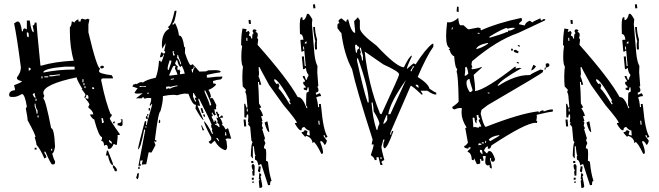

<svg xmlns="http://www.w3.org/2000/svg" viewBox="-20 -783 3125 911"><path d="M371.1 -694.3Q380.9 -690.4 385.7 -690.4Q394.5 -694.3 399.4 -694.3Q399.4 -690.4 404.3 -690.4L399.4 -667V-629.9Q440.4 -458 455.1 -458L450.2 -448.2V-444.3Q450.2 -433.6 510.7 -425.8L515.6 -416V-411.1H468.8Q460 -410.2 460 -402.3Q482.4 -292 505.9 -240.2H510.7V-235.4L501 -221.7Q501 -212.9 547.9 -147.5V-142.6H538.1V-128.9L534.2 -95.7H529.3L519.5 -100.6Q510.7 -79.1 501 -77.1H492.2Q492.2 -95.7 482.4 -95.7L473.6 -91.8Q473.6 -114.3 460 -114.3L463.9 -124V-132.8Q449.2 -132.8 426.8 -216.8Q419.9 -216.8 408.2 -235.4V-240.2H422.9Q420.9 -256.8 399.4 -272.5V-277.3L404.3 -286.1Q404.3 -293.9 385.7 -314.5V-318.4L394.5 -314.5H399.4V-323.2Q399.4 -333 389.6 -333Q389.6 -318.4 380.9 -318.4V-323.2L385.7 -333Q385.7 -336.9 367.2 -360.4H371.1Q343.8 -405.3 343.8 -416Q185.5 -382.8 185.5 -341.8Q185.5 -336.9 190.4 -328.1Q185.5 -319.3 185.5 -314.5Q195.3 -314.5 222.7 -174.8Q237.3 -174.8 241.2 -86.9Q235.4 -54.7 227.5 -54.7Q234.4 -28.3 241.2 -17.6V-12.7Q241.2 -2.9 232.4 -2.9H227.5Q221.7 -2.9 195.3 -63.5H190.4V-58.6Q200.2 -43.9 200.2 -36.1L190.4 -31.2Q171.9 -75.2 153.3 -95.7Q153.3 -103.5 144.5 -132.8H148.4Q148.4 -144.5 111.3 -211.9Q111.3 -223.6 102.5 -267.6L107.4 -277.3Q97.7 -336.9 84 -336.9Q60.5 -323.2 46.9 -323.2H33.2Q23.4 -323.2 23.4 -333Q23.4 -352.5 51.8 -355.5L46.9 -378.9Q84 -392.6 84 -397.5Q60.5 -403.3 60.5 -411.1V-416Q79.1 -439.5 79.1 -462.9Q60.5 -607.4 46.9 -671.9L60.5 -680.7H65.4Q78.1 -680.7 84 -634.8H88.9Q88.9 -648.4 97.7 -648.4L107.4 -643.6V-685.5H121.1Q128.9 -629.9 139.6 -629.9V-638.7L134.8 -662.1Q144.5 -662.1 144.5 -675.8H153.3Q153.3 -659.2 171.9 -471.7H176.8Q238.3 -490.2 330.1 -495.1Q311.5 -555.7 311.5 -634.8V-653.3Q320.3 -663.1 320.3 -680.7H325.2L334 -675.8Q334 -682.6 348.6 -690.4H352.5V-680.7H362.3Q362.3 -694.3 371.1 -694.3ZM107.4 -629.9V-616.2Q108.4 -606.4 116.2 -606.4V-620.1Q116.2 -629.9 107.4 -629.9ZM185.5 -439.5H190.4Q255.9 -453.1 334 -453.1V-466.8H288.1Q185.5 -458 185.5 -439.5ZM463.9 -471.7Q473.6 -470.7 473.6 -462.9L463.9 -458Q455.1 -458 455.1 -466.8ZM116.2 -462.9V-448.2Q126 -448.2 126 -458ZM213.9 -425.8V-420.9H227.5Q252.9 -425.8 264.6 -425.8V-429.7H255.9Q230.5 -425.8 213.9 -425.8ZM176.8 -420.9V-411.1H181.6V-420.9ZM190.4 -420.9V-416H209V-420.9ZM371.1 -407.2V-392.6H376V-407.2ZM376 -388.7V-378.9H380.9V-388.7ZM380.9 -374V-365.2H385.7V-374ZM418 -370.1V-360.4H426.8Q426.8 -370.1 418 -370.1ZM134.8 -336.9Q141.6 -318.4 148.4 -318.4V-323.2Q144.5 -331.1 144.5 -341.8ZM148.4 -314.5V-304.7H153.3V-314.5ZM144.5 -291V-277.3Q153.3 -258.8 153.3 -244.1H158.2V-258.8Q148.4 -272.5 148.4 -291ZM158.2 -235.4V-225.6H163.1V-235.4ZM460 -221.7Q463.9 -213.9 463.9 -198.2L473.6 -203.1Q468.8 -210.9 468.8 -221.7ZM552.7 -216.8H561.5V-193.4Q561.5 -184.6 552.7 -184.6Q543.9 -188.5 538.1 -188.5V-198.2Q556.6 -198.2 556.6 -211.9Q552.7 -211.9 552.7 -216.8ZM524.4 -207V-198.2H515.6Q516.6 -207 524.4 -207ZM497.1 -119.1V-114.3Q497.1 -107.4 510.7 -100.6V-105.5Q510.7 -112.3 497.1 -119.1ZM144.5 -82H153.3V-73.2H144.5ZM222.7 -77.1V-68.4H227.5V-77.1ZM487.3 -68.4H492.2L515.6 -7.8V1Q501 -2 492.2 -44.9H482.4ZM515.6 1Q522.5 1 534.2 19.5V29.3H524.4Q524.4 22.5 515.6 10.7Z M801.8 -519.5 809.6 -520.5 808.6 -524.4Q803.7 -531.2 803.7 -535.2Q806.6 -536.1 806.6 -539.1V-540L798.8 -539.1ZM835.9 -477.5 839.8 -478.5 836.9 -489.3Q826.2 -512.7 825.2 -522.5H821.3V-518.6Q821.3 -511.7 819.3 -506.8H820.3Q828.1 -506.8 835.9 -477.5ZM780.3 -451.2Q793.9 -489.3 793.9 -494.1L785.2 -497.1Q775.4 -470.7 775.4 -457Q775.4 -451.2 778.3 -451.2ZM834 -430.7 856.4 -433.6Q853.5 -450.2 842.8 -471.7L836.9 -465.8Q828.1 -465.8 820.3 -499Q815.4 -497.1 810.5 -482.4Q818.4 -468.8 824.2 -468.8L821.3 -460.9L823.2 -449.2L831.1 -454.1Q832 -446.3 835.9 -446.3Q834 -442.4 834 -437.5ZM784.2 -423.8 822.3 -428.7Q822.3 -432.6 809.6 -459Q812.5 -464.8 812.5 -468.8V-470.7Q808.6 -470.7 804.2 -470.2Q799.8 -469.7 783.2 -427.7ZM895.5 -439.5V-442.4Q895.5 -451.2 903.3 -463.9Q903.3 -467.8 899.4 -467.8V-465.8Q899.4 -456.1 888.7 -454.1L891.6 -439.5ZM791 -404.3 805.7 -407.2V-411.1L790 -408.2ZM672.9 -370.1V-374L658.2 -373Q648.4 -373 645.5 -375Q641.6 -374 641.6 -370.1ZM769.5 -359.4Q773.4 -362.3 776.4 -363.3Q779.3 -364.3 780.3 -364.3Q785.2 -364.3 785.2 -361.3Q800.8 -371.1 822.3 -374L821.3 -377.9Q791 -374 791 -370.1L783.2 -373L767.6 -371.1ZM678.7 -337.9 686.5 -339.8 685.5 -343.8 677.7 -341.8ZM975.6 -282.2 982.4 -284.2Q980.5 -300.8 954.1 -353.5H950.2L951.2 -345.7Q973.6 -296.9 975.6 -282.2ZM906.2 -300.8 910.2 -301.8V-305.7Q905.3 -310.5 904.3 -318.4L912.1 -320.3Q901.4 -335 900.4 -341.8H896.5L895.5 -325.2ZM670.9 -176.8 674.8 -177.7 673.8 -184.6 669.9 -183.6ZM1054.7 -140.6 1051.8 -156.2H1047.9L1048.8 -152.3Q1048.8 -146.5 1046.9 -140.6ZM1015.6 -112.3 1018.6 -114.3V-118.2Q1014.6 -123 1012.7 -127.9L1004.9 -127Q1014.6 -118.2 1015.6 -112.3ZM636.7 3.9 668.9 -165Q668 -168.9 664.1 -168.9Q647.5 -77.1 634.8 -74.2V-75.2Q634.8 -86.9 667 -207L673.8 -209V-203.1Q673.8 -197.3 672.9 -192.4Q672.9 -189.5 676.8 -189.5V-190.4Q676.8 -202.1 702.1 -286.1Q701.2 -290 697.3 -290L698.2 -283.2L690.4 -282.2V-285.2Q697.3 -300.8 697.3 -312.5V-317.4L687.5 -318.4Q675.8 -318.4 665 -314.5Q664.1 -321.3 658.2 -321.3Q653.3 -320.3 653.3 -317.4V-316.4H625L657.2 -340.8Q642.6 -338.9 633.8 -338.9Q619.1 -338.9 618.2 -343.8L632.8 -364.3L612.3 -371.1H610.4Q608.4 -371.1 608.4 -372.1Q608.4 -375 616.2 -385.7V-381.8L625 -385.7Q627.9 -385.7 627.9 -382.8Q639.6 -392.6 650.4 -393.6L658.2 -391.6Q675.8 -405.3 718.8 -414.1Q731.4 -446.3 734.4 -494.1L741.2 -495.1L743.2 -487.3Q748 -488.3 757.8 -521.5Q757.8 -524.4 754.9 -524.4H753.9V-522.5Q753.9 -512.7 740.2 -510.7L739.3 -514.6Q743.2 -534.2 748 -536.1Q751 -529.3 755.9 -529.3Q763.7 -529.3 763.7 -535.2Q763.7 -541 758.8 -541Q765.6 -568.4 765.6 -576.2V-578.1L750 -551.8L748 -569.3Q748 -629.9 783.2 -646.5Q777.3 -652.3 777.3 -656.2Q793 -659.2 808.6 -731.4L816.4 -732.4L817.4 -729.5Q808.6 -672.9 798.8 -671.9L799.8 -664.1L810.5 -673.8Q825.2 -647.5 829.1 -614.3H831.1Q846.7 -614.3 854.5 -558.6L858.4 -559.6L857.4 -532.2Q877 -473.6 885.7 -473.6L893.6 -478.5Q901.4 -472.7 925.8 -443.4L956.1 -444.3Q960.9 -445.3 967.8 -449.2L997.1 -450.2Q1026.4 -450.2 1027.3 -442.4Q1024.4 -442.4 1024.4 -439.5Q1008.8 -438.5 961.9 -427.7L960.9 -424.8L961.9 -421.9L960.9 -416H961.9Q963.9 -416 964.8 -414.1Q1004.9 -419.9 1035.2 -419.9V-418.9Q1035.2 -412.1 1027.3 -406.2Q1009.8 -405.3 990.2 -398.4L992.2 -386.7H996.1Q1003.9 -386.7 1004.9 -380.9Q992.2 -365.2 968.8 -356.4Q977.5 -344.7 981.4 -323.2H977.5L978.5 -315.4L986.3 -319.3Q995.1 -310.5 1006.8 -283.2Q1004.9 -279.3 1004.9 -272.5L1005.9 -263.7L997.1 -265.6L1000 -246.1L1004.9 -240.2L998 -234.4Q989.3 -243.2 988.3 -249Q984.4 -249 984.4 -245.1Q989.3 -238.3 990.2 -233.4L983.4 -229.5Q994.1 -210.9 994.1 -204.1H998V-211.9Q1005.9 -210.9 1006.3 -205.1Q1006.8 -199.2 1007.8 -193.4L999 -196.3L1000 -192.4Q1016.6 -185.5 1017.6 -179.7H1021.5L1020.5 -191.4L1010.7 -202.1V-203.1Q1010.7 -206.1 1013.7 -207Q1008.8 -214.8 1006.8 -225.6L1015.6 -222.7L1003.9 -252L1011.7 -252.9Q1012.7 -241.2 1020.5 -241.2Q1018.6 -234.4 1018.6 -226.6L1022.5 -227.5L1033.2 -236.3Q1037.1 -231.4 1039.1 -225.6L1023.4 -223.6Q1033.2 -210.9 1036.1 -194.3Q1032.2 -193.4 1032.2 -189.5H1033.2Q1040 -189.5 1050.8 -168L1058.6 -173.8H1062.5L1077.1 -125L1056.6 -126L1049.8 -122.1L1054.7 -114.3L1057.6 -86.9Q1057.6 -73.2 1048.8 -70.3Q1017.6 -80.1 999 -115.2Q995.1 -113.3 982.4 -100.6H981.4Q975.6 -100.6 969.7 -110.4Q982.4 -117.2 982.4 -122.1V-130.9Q950.2 -189.5 947.3 -209Q964.8 -194.3 986.3 -147.5H990.2Q989.3 -156.2 985.4 -163.1L987.3 -170.9Q982.4 -176.8 981.4 -186.5Q981.4 -189.5 984.4 -190.4Q977.5 -211.9 924.8 -314.5H920.9L921.9 -306.6Q925.8 -302.7 929.7 -280.3Q922.9 -282.2 918.9 -282.2H917Q918 -278.3 946.3 -212.9Q938.5 -212.9 907.2 -268.6Q909.2 -275.4 909.2 -282.2V-286.1H907.2Q892.6 -286.1 874 -337.9L854.5 -338.9Q842.8 -337.9 820.3 -331.1Q813.5 -333 799.8 -333Q783.2 -333 752.9 -327.1V-320.3Q752.9 -297.9 741.2 -254.9Q731.4 -253.9 714.8 -118.2H721.7V-110.4Q715.8 -110.4 710.9 -113.3L717.8 -94.7Q700.2 -59.6 697.3 -58.6Q691.4 -60.5 687.5 -60.5H685.5L673.8 -3.9L652.3 -2L657.2 -22.5L645.5 -20.5V-13.7Q645.5 -8.8 643.6 -8.8L648.4 -1V2.9ZM686.5 -256.8 684.6 -268.6 691.4 -270.5 692.4 -265.6Q692.4 -258.8 686.5 -256.8ZM678.7 -233.4 677.7 -241.2H684.6V-239.3Q684.6 -233.4 678.7 -233.4ZM681.6 -217.8H679.7Q673.8 -217.8 671.9 -224.6Q671.9 -232.4 678.7 -233.4ZM938.5 -246.1 931.6 -268.6 939.5 -270.5 946.3 -247.1ZM734.4 -198.2 733.4 -204.1Q733.4 -213.9 739.3 -215.8L740.2 -205.1Q740.2 -200.2 734.4 -198.2ZM953.1 -228.5H952.1Q945.3 -228.5 943.4 -239.3L951.2 -240.2ZM941.4 -164.1 934.6 -187.5H938.5Q939.5 -180.7 949.2 -166ZM635.7 18.6V14.6Q635.7 7.8 641.6 6.8L643.6 17.6ZM630.9 67.4 626 59.6Q630.9 47.9 630.9 42V40L638.7 38.1Q638.7 66.4 630.9 67.4Z M1149.4 -588.9 1154.3 -589.8 1153.3 -603.5H1148.4ZM1497.1 -191.4 1495.1 -210H1490.2L1492.2 -191.4ZM1151.4 -253.9 1156.2 -254.9 1154.3 -268.6 1150.4 -267.6ZM1354.5 -288.1 1359.4 -289.1 1358.4 -293Q1353.5 -299.8 1352.5 -304.7L1357.4 -305.7Q1299.8 -407.2 1282.2 -407.2H1281.2V-399.4Q1290 -383.8 1294.9 -383.8H1295.9Q1295.9 -387.7 1299.8 -387.7Q1304.7 -379.9 1305.7 -376Q1301.8 -368.2 1301.8 -363.3Q1319.3 -346.7 1354.5 -288.1ZM1423.8 -547.9 1421.9 -562.5 1418 -561.5 1418.9 -547.9ZM1425.8 -576.2 1434.6 -577.1V-586.9Q1425.8 -584 1425.8 -577.1ZM1466.8 -743.2 1464.8 -761.7 1474.6 -762.7 1476.6 -744.1ZM1176.8 84 1175.8 79.1 1185.5 78.1V83ZM1174.8 70.3V60.5L1183.6 59.6L1184.6 69.3ZM1215.8 108.4H1210.9L1208 76.2Q1208 71.3 1212.9 71.3Q1211.9 67.4 1209 67.4H1208L1210 39.1Q1219.7 39.1 1219.7 48.8Q1219.7 51.8 1215.8 52.7Q1224.6 93.8 1224.6 100.6Q1224.6 107.4 1215.8 108.4ZM1213.9 34.2H1211.9Q1205.1 34.2 1204.1 25.4Q1207 18.6 1207 10.7V6.8L1215.8 5.9L1216.8 10.7ZM1178.7 50.8 1176.8 31.2Q1176.8 28.3 1180.7 27.3Q1174.8 16.6 1173.8 4.9Q1174.8 -4.9 1182.6 -4.9L1188.5 3.9L1187.5 49.8ZM1172.9 -8.8 1171.9 -18.6 1181.6 -19.5 1182.6 -9.8ZM1257.8 -156.2Q1247.1 -156.2 1235.4 -201.2L1244.1 -206.1L1249 -207Q1257.8 -161.1 1257.8 -156.2ZM1138.7 -182.6 1135.7 -215.8H1145.5L1148.4 -183.6ZM1474.6 -547.9 1473.6 -569.3Q1473.6 -582 1476.6 -585.9Q1468.8 -614.3 1465.8 -654.3L1474.6 -655.3Q1474.6 -628.9 1484.4 -595.7L1483.4 -572.3L1484.4 -548.8ZM1170.9 -669.9H1161.1L1159.2 -688.5H1168.9ZM1252 95.7 1219.7 -3.9H1215.8L1206.1 2Q1201.2 -24.4 1191.4 -24.4Q1189.5 -24.4 1189.5 -40Q1189.5 -43 1193.4 -43.9Q1188.5 -43.9 1184.6 -88.9H1179.7V-33.2L1175.8 -32.2Q1174.8 -41 1170.9 -41H1169.9Q1171.9 -106.4 1178.7 -107.4L1172.9 -116.2L1167 -180.7L1156.2 -194.3Q1156.2 -198.2 1161.1 -199.2Q1160.2 -203.1 1157.2 -203.1H1156.2L1158.2 -226.6L1157.2 -240.2Q1149.4 -240.2 1149.4 -230.5V-225.6H1139.6L1138.7 -290L1143.6 -291Q1143.6 -288.1 1149.4 -272.5L1154.3 -273.4L1149.4 -328.1Q1148.4 -338.9 1143.6 -346.7L1147.5 -356.4L1131.8 -373Q1129.9 -396.5 1129.9 -418Q1129.9 -444.3 1132.8 -466.8Q1125 -477.5 1125 -514.6Q1125 -540 1128.9 -564.5Q1127.9 -568.4 1124 -568.4Q1124 -616.2 1130.9 -648.4Q1136.7 -645.5 1145.5 -645.5H1149.4Q1149.4 -637.7 1146.5 -630.9Q1153.3 -632.8 1159.2 -636.7L1165 -627.9Q1161.1 -618.2 1161.1 -613.3H1162.1Q1170.9 -613.3 1171.9 -600.6H1176.8V-608.4Q1176.8 -624 1183.6 -625L1178.7 -633.8Q1178.7 -643.6 1186.5 -643.6Q1196.3 -643.6 1197.3 -635.7Q1192.4 -634.8 1192.4 -630.9Q1203.1 -629.9 1203.1 -618.2Q1203.1 -609.4 1200.2 -603.5L1205.1 -594.7L1202.1 -570.3Q1345.7 -408.2 1392.6 -322.3H1394.5Q1416 -322.3 1434.6 -269.5L1438.5 -270.5Q1438.5 -275.4 1432.6 -283.2V-309.6Q1432.6 -343.8 1436.5 -344.7Q1445.3 -345.7 1445.3 -352.5L1444.3 -368.2H1439.5Q1439.5 -363.3 1435.5 -353.5Q1426.8 -357.4 1421.9 -357.4L1420.9 -366.2L1430.7 -367.2L1429.7 -372.1L1418.9 -384.8V-394.5Q1427.7 -394.5 1427.7 -399.4Q1417 -414.1 1416 -421.9L1424.8 -422.9L1431.6 -404.3L1436.5 -405.3V-407.2Q1436.5 -413.1 1443.4 -423.8V-428.7Q1433.6 -438.5 1431.6 -460.9L1422.9 -455.1H1418L1412.1 -514.6L1421.9 -515.6L1425.8 -469.7H1430.7L1423.8 -543.9L1415 -538.1H1410.2L1405.3 -593.8L1419.9 -594.7Q1417 -621.1 1404.3 -621.1H1403.3L1402.3 -658.2Q1402.3 -700.2 1410.2 -701.2H1415L1416 -687.5Q1429.7 -687.5 1436.5 -716.8L1441.4 -717.8Q1447.3 -717.8 1461.9 -691.4L1460 -668L1471.7 -529.3Q1475.6 -490.2 1486.3 -469.7L1485.4 -439.5Q1485.4 -430.7 1490.2 -377Q1490.2 -372.1 1485.4 -372.1Q1491.2 -363.3 1491.2 -355.5Q1491.2 -344.7 1478.5 -343.8L1479.5 -334L1484.4 -335Q1493.2 -339.8 1498 -340.8Q1502 -334 1503.9 -327.1Q1488.3 -326.2 1480.5 -320.3Q1487.3 -304.7 1489.3 -274.4L1494.1 -275.4L1493.2 -289.1L1502 -290L1503.9 -275.4Q1513.7 -164.1 1534.2 -133.8L1525.4 -128.9Q1520.5 -137.7 1519.5 -142.6L1515.6 -141.6V-136.7L1531.2 -115.2Q1526.4 -95.7 1519.5 -95.7Q1510.7 -113.3 1503.9 -113.3L1499 -112.3L1500 -107.4Q1512.7 -75.2 1512.7 -60.5Q1512.7 -52.7 1504.9 -52.7Q1477.5 -109.4 1466.8 -109.4V-107.4Q1466.8 -104.5 1462.9 -104.5Q1460 -130.9 1431.6 -138.7Q1431.6 -134.8 1427.7 -133.8L1412.1 -151.4L1411.1 -156.2Q1424.8 -157.2 1424.8 -165V-166Q1438.5 -163.1 1439.5 -158.2Q1435.5 -149.4 1435.5 -144.5L1445.3 -140.6H1450.2L1448.2 -164.1H1447.3Q1437.5 -164.1 1423.8 -180.7Q1411.1 -178.7 1411.1 -168V-165H1406.2Q1397.5 -165 1379.9 -195.3V-199.2L1388.7 -200.2Q1387.7 -210.9 1326.2 -283.2L1256.8 -379.9Q1211.9 -460.9 1211.9 -464.8L1207 -463.9L1209 -435.5Q1209 -422.9 1206.1 -421.9Q1211.9 -412.1 1219.7 -380.9H1210L1209 -394.5L1204.1 -393.6Q1208 -353.5 1209 -292L1219.7 -274.4L1210.9 -268.6Q1226.6 -247.1 1227.5 -232.4H1218.8L1225.6 -209H1220.7L1225.6 -200.2Q1222.7 -192.4 1222.7 -187.5V-185.5Q1227.5 -177.7 1228.5 -172.9L1223.6 -171.9L1237.3 -127L1233.4 -117.2Q1238.3 -108.4 1239.3 -103.5Q1232.4 -89.8 1232.4 -81.1V-79.1Q1241.2 -79.1 1242.2 -70.8Q1243.2 -62.5 1243.2 -52.7L1242.2 -19.5Q1251 -19.5 1252 -11.7Q1256.8 40 1268.6 75.2Q1261.7 76.2 1261.7 88.9V94.7Z M1678.7 -701.2Q1678.7 -698.2 1687.5 -686.5V-649.4Q1687.5 -625 1766.6 -566.4Q1862.3 -463.9 1896.5 -463.9Q1920.9 -514.6 1933.6 -519.5V-514.6Q1910.2 -465.8 1910.2 -455.1Q1940.4 -482.4 1943.4 -482.4L1952.1 -477.5Q1999 -550.8 2031.2 -575.2H2036.1V-561.5Q2002.9 -514.6 1961.9 -418Q2012.7 -385.7 2017.6 -362.3Q2043.9 -343.8 2049.8 -343.8V-334Q2033.2 -334 2007.8 -352.5H1975.6L1984.4 -338.9V-334H1980.5Q1936.5 -376 1928.7 -376L1832 -153.3V-143.6H1835.9Q1835.9 -162.1 1845.7 -162.1V-158.2Q1817.4 -79.1 1803.7 -79.1L1798.8 -87.9V-97.7Q1798.8 -107.4 1803.7 -116.2V-121.1H1798.8L1790 -87.9V-84Q1790 -73.2 1803.7 -23.4Q1790 -18.6 1790 -13.7Q1794.9 -4.9 1794.9 0H1785.2Q1776.4 -33.2 1776.4 -37.1H1766.6V-23.4H1757.8Q1757.8 -34.2 1739.3 -46.9Q1752.9 -85.9 1752.9 -97.7H1743.2L1748 -121.1Q1668.9 -367.2 1650.4 -455.1Q1613.3 -522.5 1599.6 -627Q1596.7 -627 1581.1 -649.4V-664.1Q1582 -672.9 1590.8 -672.9L1585.9 -682.6Q1585.9 -688.5 1599.6 -696.3L1623 -677.7Q1623 -691.4 1631.8 -691.4Q1647.5 -627 1665 -627V-635.7L1660.2 -682.6ZM1665 -570.3V-556.6L1668.9 -533.2H1673.8Q1673.8 -551.8 1683.6 -551.8V-561.5Q1673.8 -561.5 1673.8 -570.3ZM1687.5 -556.6V-547.9Q1692.4 -539.1 1692.4 -529.3H1687.5Q1697.3 -514.6 1697.3 -496.1H1702.1V-519.5Q1692.4 -549.8 1692.4 -556.6ZM1710.9 -538.1V-533.2Q1729.5 -377 1780.3 -251Q1782.2 -241.2 1790 -241.2Q1873 -420.9 1873 -426.8V-431.6Q1873 -443.4 1798.8 -477.5ZM1673.8 -505.9V-496.1Q1706.1 -347.7 1724.6 -296.9H1729.5V-301.8Q1729.5 -363.3 1678.7 -505.9ZM1938.5 -468.8Q1938.5 -461.9 1928.7 -450.2V-445.3H1933.6Q1933.6 -453.1 1943.4 -463.9V-468.8ZM1822.3 -241.2H1832L1906.2 -403.3Q1831.1 -297.9 1822.3 -241.2ZM1952.1 -380.9Q1952.1 -374 1965.8 -366.2V-371.1Q1965.8 -380.9 1957 -380.9ZM1743.2 -296.9V-292Q1748 -223.6 1766.6 -167H1771.5Q1771.5 -179.7 1780.3 -195.3Q1780.3 -210.9 1752.9 -254.9Q1752.9 -271.5 1748 -296.9ZM1813.5 -236.3Q1798.8 -203.1 1798.8 -195.3Q1806.6 -195.3 1817.4 -213.9V-236.3ZM1785.2 -37.1V-28.3H1790V-37.1Z M2305.7 -604.5Q2362.3 -621.1 2385.7 -631.8L2389.6 -629.9L2390.6 -637.7H2395.5Q2408.2 -637.7 2424.8 -650.4Q2418.9 -651.4 2413.1 -651.4Q2401.4 -651.4 2388.7 -646.5Q2386.7 -646.5 2386.7 -649.4V-650.4Q2370.1 -650.4 2302.7 -609.4L2301.8 -604.5ZM2268.6 -50.8 2269.5 -55.7Q2267.6 -63.5 2267.6 -67.4V-70.3L2257.8 -72.3L2256.8 -66.4Q2256.8 -60.5 2268.6 -50.8ZM2249 -93.8Q2256.8 -95.7 2260.7 -95.7H2263.7L2264.6 -100.6L2252 -103.5ZM2275.4 -101.6 2276.4 -106.4 2266.6 -108.4 2265.6 -103.5ZM2285.2 -104.5 2287.1 -114.3 2283.2 -115.2 2281.2 -105.5ZM2305.7 -113.3Q2349.6 -137.7 2350.6 -140.6L2346.7 -141.6Q2312.5 -136.7 2298.8 -120.1ZM2251 -176.8Q2252 -182.6 2258.8 -182.6L2263.7 -181.6V-182.6Q2263.7 -186.5 2251 -210.9Q2256.8 -217.8 2257.8 -221.7Q2250 -223.6 2250 -234.4V-238.3L2241.2 -236.3L2244.1 -212.9L2241.2 -213.9V-198.2Q2232.4 -200.2 2231.4 -223.6L2223.6 -225.6L2222.7 -221.7Q2225.6 -191.4 2225.6 -181.6L2224.6 -178.7L2232.4 -180.7ZM2302.7 -338.9V-342.8L2294.9 -344.7L2293.9 -340.8ZM2210 -345.7Q2215.8 -345.7 2222.7 -354.5Q2208 -400.4 2208 -407.2V-408.2H2206.1Q2201.2 -408.2 2194.3 -399.4Q2193.4 -394.5 2193.4 -388.7Q2193.4 -369.1 2209 -345.7ZM2189.5 -423.8Q2191.4 -423.8 2202.1 -433.6Q2197.3 -464.8 2191.4 -466.8Q2190.4 -462.9 2187.5 -462.9H2186.5Q2187.5 -460 2187.5 -453.1Q2187.5 -443.4 2184.6 -424.8ZM2239.3 -549.8Q2264.6 -554.7 2294.9 -575.2L2295.9 -579.1H2293Q2244.1 -569.3 2239.3 -549.8ZM2126 -642.6 2128.9 -652.3 2125 -653.3 2122.1 -643.6ZM2254.9 -622.1 2255.9 -626 2247.1 -627.9 2246.1 -624ZM2313.5 16.6Q2302.7 14.6 2302.7 5.9L2303.7 0L2293.9 2Q2282.2 0 2282.2 -15.6Q2282.2 -26.4 2285.2 -42L2280.3 -43L2270.5 -42L2275.4 -21.5L2264.6 -18.6V-21.5Q2264.6 -27.3 2257.8 -29.3L2256.8 -25.4Q2258.8 -19.5 2258.8 -13.7L2257.8 -6.8L2247.1 -3.9L2242.2 -4.9L2229.5 -32.2L2227.5 -22.5L2218.8 -24.4Q2216.8 -58.6 2198.2 -62.5L2200.2 -67.4Q2211.9 -76.2 2213.9 -83L2204.1 -85L2202.1 -77.1Q2195.3 -79.1 2189 -80.6Q2182.6 -82 2182.6 -87.9V-90.8H2183.6Q2189.5 -90.8 2200.2 -105.5L2187.5 -175.8H2189.5Q2192.4 -175.8 2193.4 -178.7Q2169.9 -215.8 2169.9 -249Q2169.9 -259.8 2171.9 -269.5L2163.1 -270.5Q2150.4 -270.5 2136.7 -263.7Q2126 -266.6 2126 -273.4V-275.4Q2154.3 -294.9 2156.2 -301.8Q2154.3 -423.8 2146.5 -442.4L2149.4 -456.1Q2139.6 -458 2134.8 -516.6Q2121.1 -519.5 2113.3 -545.9L2108.4 -546.9L2115.2 -554.7Q2096.7 -559.6 2096.7 -612.3Q2096.7 -638.7 2101.6 -677.7L2110.4 -676.8Q2130.9 -676.8 2154.3 -698.2Q2157.2 -664.1 2165 -663.1H2179.7Q2197.3 -645.5 2203.1 -643.6L2248 -652.3L2260.7 -649.4L2259.8 -645.5Q2259.8 -640.6 2263.7 -639.6Q2338.9 -673.8 2454.1 -698.2L2457 -688.5L2456.1 -684.6L2443.4 -672.9L2442.4 -668L2469.7 -662.1Q2473.6 -677.7 2494.1 -684.6Q2502 -678.7 2506.8 -676.8Q2507.8 -680.7 2543.9 -696.3Q2543.9 -687.5 2551.8 -685.5Q2553.7 -692.4 2561.5 -692.4L2567.4 -691.4L2566.4 -686.5L2437.5 -626Q2336.9 -591.8 2219.7 -492.2L2216.8 -477.5L2221.7 -462.9H2220.7Q2217.8 -462.9 2215.8 -459Q2219.7 -458 2219.7 -455.1V-454.1Q2246.1 -457 2265.6 -465.8V-461.9L2227.5 -427.7Q2234.4 -378.9 2234.4 -359.4L2233.4 -350.6Q2284.2 -357.4 2423.8 -466.8L2427.7 -465.8L2425.8 -457Q2436.5 -460.9 2446.3 -460.9Q2451.2 -460.9 2455.1 -460Q2353.5 -402.3 2340.8 -377L2344.7 -376Q2423.8 -426.8 2488.3 -426.8H2495.1Q2497.1 -431.6 2543.9 -453.1L2557.6 -450.2Q2556.6 -446.3 2555.2 -440.9Q2553.7 -435.5 2293.9 -284.2L2264.6 -261.7L2260.7 -244.1Q2273.4 -188.5 2284.2 -180.7Q2448.2 -245.1 2535.2 -254.9V-252.9Q2535.2 -250 2539.1 -249Q2540 -255.9 2555.7 -259.8Q2559.6 -258.8 2559.6 -255.9V-253.9Q2584 -263.7 2597.7 -263.7L2604.5 -262.7L2601.6 -252.9H2599.6Q2587.9 -252.9 2526.4 -238.3Q2527.3 -234.4 2527.3 -229.5Q2527.3 -221.7 2524.4 -210L2529.3 -209L2527.3 -199.2L2520.5 -200.2Q2474.6 -200.2 2311.5 -92.8Q2307.6 -77.1 2299.8 -77.1L2293.9 -78.1L2295.9 -87.9H2293.9Q2284.2 -87.9 2276.4 -68.4L2288.1 -56.6L2292 -55.7Q2294.9 -66.4 2302.7 -66.4Q2316.4 -66.4 2329.1 -27.3Q2326.2 -15.6 2319.3 -15.6Q2309.6 -15.6 2309.6 -26.4L2310.5 -32.2L2305.7 -33.2L2304.7 -28.3Q2313.5 2.9 2313.5 13.7ZM2441.4 -481.4 2431.6 -484.4 2432.6 -489.3 2442.4 -486.3ZM2567.4 -452.1 2563.5 -453.1 2565.4 -462.9 2570.3 -461.9ZM2500 -449.2 2510.7 -475.6Q2513.7 -474.6 2516.6 -472.7Q2519.5 -470.7 2523.4 -467.8Q2509.8 -449.2 2500 -449.2ZM2570.3 -461.9 2569.3 -480.5 2580.1 -483.4Q2586.9 -479.5 2586.9 -473.6Q2586.9 -465.8 2570.3 -461.9ZM2438.5 -530.3 2424.8 -534.2Q2418 -536.1 2418 -542V-544.9L2427.7 -546.9Q2436.5 -540 2440.4 -539.1ZM2412.1 -542 2404.3 -543.9 2406.2 -552.7 2414.1 -550.8ZM2446.3 -561.5 2436.5 -564.5 2437.5 -569.3 2447.3 -566.4ZM2156.2 -725.6 2146.5 -728.5 2148.4 -752 2156.2 -750Z M2676.8 -588.9 2681.6 -589.8 2680.7 -603.5H2675.8ZM3024.4 -191.4 3022.5 -210H3017.6L3019.5 -191.4ZM2678.7 -253.9 2683.6 -254.9 2681.6 -268.6 2677.7 -267.6ZM2881.8 -288.1 2886.7 -289.1 2885.7 -293Q2880.9 -299.8 2879.9 -304.7L2884.8 -305.7Q2827.1 -407.2 2809.6 -407.2H2808.6V-399.4Q2817.4 -383.8 2822.3 -383.8H2823.2Q2823.2 -387.7 2827.1 -387.7Q2832 -379.9 2833 -376Q2829.1 -368.2 2829.1 -363.3Q2846.7 -346.7 2881.8 -288.1ZM2951.2 -547.9 2949.2 -562.5 2945.3 -561.5 2946.3 -547.9ZM2953.1 -576.2 2961.9 -577.1V-586.9Q2953.1 -584 2953.1 -577.1ZM2994.1 -743.2 2992.2 -761.7 3002 -762.7 3003.9 -744.1ZM2704.1 84 2703.1 79.1 2712.9 78.1V83ZM2702.1 70.3V60.5L2710.9 59.6L2711.9 69.3ZM2743.2 108.4H2738.3L2735.4 76.2Q2735.4 71.3 2740.2 71.3Q2739.3 67.4 2736.3 67.4H2735.4L2737.3 39.1Q2747.1 39.1 2747.1 48.8Q2747.1 51.8 2743.2 52.7Q2752 93.8 2752 100.6Q2752 107.4 2743.2 108.4ZM2741.2 34.2H2739.3Q2732.4 34.2 2731.4 25.4Q2734.4 18.6 2734.4 10.7V6.8L2743.2 5.9L2744.1 10.7ZM2706.1 50.8 2704.1 31.2Q2704.1 28.3 2708 27.3Q2702.1 16.6 2701.2 4.9Q2702.1 -4.9 2710 -4.9L2715.8 3.9L2714.8 49.8ZM2700.2 -8.8 2699.2 -18.6 2709 -19.5 2710 -9.8ZM2785.2 -156.2Q2774.4 -156.2 2762.7 -201.2L2771.5 -206.1L2776.4 -207Q2785.2 -161.1 2785.2 -156.2ZM2666 -182.6 2663.1 -215.8H2672.9L2675.8 -183.6ZM3002 -547.9 3001 -569.3Q3001 -582 3003.9 -585.9Q2996.1 -614.3 2993.2 -654.3L3002 -655.3Q3002 -628.9 3011.7 -595.7L3010.7 -572.3L3011.7 -548.8ZM2698.2 -669.9H2688.5L2686.5 -688.5H2696.3ZM2779.3 95.7 2747.1 -3.9H2743.2L2733.4 2Q2728.5 -24.4 2718.8 -24.4Q2716.8 -24.4 2716.8 -40Q2716.8 -43 2720.7 -43.9Q2715.8 -43.9 2711.9 -88.9H2707V-33.2L2703.1 -32.2Q2702.1 -41 2698.2 -41H2697.3Q2699.2 -106.4 2706.1 -107.4L2700.2 -116.2L2694.3 -180.7L2683.6 -194.3Q2683.6 -198.2 2688.5 -199.2Q2687.5 -203.1 2684.6 -203.1H2683.6L2685.5 -226.6L2684.6 -240.2Q2676.8 -240.2 2676.8 -230.5V-225.6H2667L2666 -290L2670.9 -291Q2670.9 -288.1 2676.8 -272.5L2681.6 -273.4L2676.8 -328.1Q2675.8 -338.9 2670.9 -346.7L2674.8 -356.4L2659.2 -373Q2657.2 -396.5 2657.2 -418Q2657.2 -444.3 2660.2 -466.8Q2652.3 -477.5 2652.3 -514.6Q2652.3 -540 2656.2 -564.5Q2655.3 -568.4 2651.4 -568.4Q2651.4 -616.2 2658.2 -648.4Q2664.1 -645.5 2672.9 -645.5H2676.8Q2676.8 -637.7 2673.8 -630.9Q2680.7 -632.8 2686.5 -636.7L2692.4 -627.9Q2688.5 -618.2 2688.5 -613.3H2689.5Q2698.2 -613.3 2699.2 -600.6H2704.1V-608.4Q2704.1 -624 2710.9 -625L2706.1 -633.8Q2706.1 -643.6 2713.9 -643.6Q2723.6 -643.6 2724.6 -635.7Q2719.7 -634.8 2719.7 -630.9Q2730.5 -629.9 2730.5 -618.2Q2730.5 -609.4 2727.5 -603.5L2732.4 -594.7L2729.5 -570.3Q2873 -408.2 2919.9 -322.3H2921.9Q2943.4 -322.3 2961.9 -269.5L2965.8 -270.5Q2965.8 -275.4 2960 -283.2V-309.6Q2960 -343.8 2963.9 -344.7Q2972.7 -345.7 2972.7 -352.5L2971.7 -368.2H2966.8Q2966.8 -363.3 2962.9 -353.5Q2954.1 -357.4 2949.2 -357.4L2948.2 -366.2L2958 -367.2L2957 -372.1L2946.3 -384.8V-394.5Q2955.1 -394.5 2955.1 -399.4Q2944.3 -414.1 2943.4 -421.9L2952.1 -422.9L2959 -404.3L2963.9 -405.3V-407.2Q2963.9 -413.1 2970.7 -423.8V-428.7Q2960.9 -438.5 2959 -460.9L2950.2 -455.1H2945.3L2939.5 -514.6L2949.2 -515.6L2953.1 -469.7H2958L2951.2 -543.9L2942.4 -538.1H2937.5L2932.6 -593.8L2947.3 -594.7Q2944.3 -621.1 2931.6 -621.1H2930.7L2929.7 -658.2Q2929.7 -700.2 2937.5 -701.2H2942.4L2943.4 -687.5Q2957 -687.5 2963.9 -716.8L2968.8 -717.8Q2974.6 -717.8 2989.3 -691.4L2987.3 -668L2999 -529.3Q3002.9 -490.2 3013.7 -469.7L3012.7 -439.5Q3012.7 -430.7 3017.6 -377Q3017.6 -372.1 3012.7 -372.1Q3018.6 -363.3 3018.6 -355.5Q3018.6 -344.7 3005.9 -343.8L3006.8 -334L3011.7 -335Q3020.5 -339.8 3025.4 -340.8Q3029.3 -334 3031.2 -327.1Q3015.6 -326.2 3007.8 -320.3Q3014.6 -304.7 3016.6 -274.4L3021.5 -275.4L3020.5 -289.1L3029.3 -290L3031.2 -275.4Q3041 -164.1 3061.5 -133.8L3052.7 -128.9Q3047.9 -137.7 3046.9 -142.6L3043 -141.6V-136.7L3058.6 -115.2Q3053.7 -95.7 3046.9 -95.7Q3038.1 -113.3 3031.2 -113.3L3026.4 -112.3L3027.3 -107.4Q3040 -75.2 3040 -60.5Q3040 -52.7 3032.2 -52.7Q3004.9 -109.4 2994.1 -109.4V-107.4Q2994.1 -104.5 2990.2 -104.5Q2987.3 -130.9 2959 -138.7Q2959 -134.8 2955.1 -133.8L2939.5 -151.4L2938.5 -156.2Q2952.1 -157.2 2952.1 -165V-166Q2965.8 -163.1 2966.8 -158.2Q2962.9 -149.4 2962.9 -144.5L2972.7 -140.6H2977.5L2975.6 -164.1H2974.6Q2964.8 -164.1 2951.2 -180.7Q2938.5 -178.7 2938.5 -168V-165H2933.6Q2924.8 -165 2907.2 -195.3V-199.2L2916 -200.2Q2915 -210.9 2853.5 -283.2L2784.2 -379.9Q2739.3 -460.9 2739.3 -464.8L2734.4 -463.9L2736.3 -435.5Q2736.3 -422.9 2733.4 -421.9Q2739.3 -412.1 2747.1 -380.9H2737.3L2736.3 -394.5L2731.4 -393.6Q2735.4 -353.5 2736.3 -292L2747.1 -274.4L2738.3 -268.6Q2753.9 -247.1 2754.9 -232.4H2746.1L2752.9 -209H2748L2752.9 -200.2Q2750 -192.4 2750 -187.5V-185.5Q2754.9 -177.7 2755.9 -172.9L2751 -171.9L2764.6 -127L2760.7 -117.2Q2765.6 -108.4 2766.6 -103.5Q2759.8 -89.8 2759.8 -81.1V-79.1Q2768.6 -79.1 2769.5 -70.8Q2770.5 -62.5 2770.5 -52.7L2769.5 -19.5Q2778.3 -19.5 2779.3 -11.7Q2784.2 40 2795.9 75.2Q2789.1 76.2 2789.1 88.9V94.7Z"/></svg>

Font: Blackcraft
Style: Regular
Weight: 400
Designer: GGBotNet
Foundry: GGBotNet
Version: 1.00